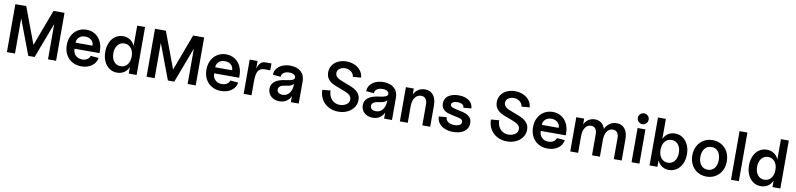

<svg xmlns="http://www.w3.org/2000/svg" viewBox="-1 -1735 11440 2761"><g transform="rotate(10 5719.5 -354.0)"><path d="M233 -700 432 -168 631 -700H792V0H674V-517L479 0H386L192 -514V0H74V-700Z M904 -251Q904 -328 935 -388Q966 -448 1021.5 -482Q1077 -516 1147 -516Q1218 -516 1272.5 -482Q1327 -448 1357.5 -387.5Q1388 -327 1388 -248V-217H1023Q1023 -158 1060 -121Q1097 -84 1157 -84Q1199 -84 1229.5 -103Q1260 -122 1271 -156L1387 -146Q1375 -73 1313.5 -28.5Q1252 16 1163 16Q1087 16 1028 -17.5Q969 -51 936.5 -111.5Q904 -172 904 -251ZM1146 -416Q1091 -416 1057 -385Q1023 -354 1023 -305H1270Q1270 -354 1235.5 -385Q1201 -416 1146 -416Z M1466 -251Q1466 -328 1493.5 -388.5Q1521 -449 1570 -482.5Q1619 -516 1682 -516Q1741 -516 1786 -486Q1831 -456 1853 -403V-700H1968V0H1853V-96Q1831 -43 1787 -13.5Q1743 16 1683 16Q1620 16 1570.5 -18Q1521 -52 1493.5 -112.5Q1466 -173 1466 -251ZM1718 -84Q1778 -84 1815 -129.5Q1852 -175 1852 -250Q1852 -325 1815 -370.5Q1778 -416 1718 -416Q1658 -416 1621 -370.5Q1584 -325 1584 -250Q1584 -175 1621 -129.5Q1658 -84 1718 -84Z M2272 -700 2471 -168 2670 -700H2831V0H2713V-517L2518 0H2425L2231 -514V0H2113V-700Z M2943 -251Q2943 -328 2974 -388Q3005 -448 3060.5 -482Q3116 -516 3186 -516Q3257 -516 3311.5 -482Q3366 -448 3396.5 -387.5Q3427 -327 3427 -248V-217H3062Q3062 -158 3099 -121Q3136 -84 3196 -84Q3238 -84 3268.5 -103Q3299 -122 3310 -156L3426 -146Q3414 -73 3352.5 -28.5Q3291 16 3202 16Q3126 16 3067 -17.5Q3008 -51 2975.5 -111.5Q2943 -172 2943 -251ZM3185 -416Q3130 -416 3096 -385Q3062 -354 3062 -305H3309Q3309 -354 3274.5 -385Q3240 -416 3185 -416Z M3646 -500V-388Q3661 -443 3689 -471.5Q3717 -500 3757 -500H3849V-400H3767Q3703 -400 3674.5 -356.5Q3646 -313 3646 -215V0H3531V-500Z M3884 -138Q3884 -207 3939.5 -248Q3995 -289 4103 -301Q4163 -308 4190.5 -322Q4218 -336 4218 -359Q4218 -385 4193 -400.5Q4168 -416 4126 -416Q4075 -416 4043.5 -393.5Q4012 -371 4012 -334L3898 -344Q3898 -394 3927 -433Q3956 -472 4007 -494Q4058 -516 4123 -516Q4221 -516 4278 -465.5Q4335 -415 4335 -328V0H4220V-90Q4199 -40 4156 -12Q4113 16 4055 16Q4006 16 3967 -3.5Q3928 -23 3906 -58.5Q3884 -94 3884 -138ZM4084 -84Q4146 -84 4183 -133Q4220 -182 4220 -263V-267Q4189 -229 4108 -221Q4002 -209 4002 -148Q4002 -118 4024.5 -101Q4047 -84 4084 -84Z M4635 -254 4754 -264Q4754 -213 4774.5 -172Q4795 -131 4832.5 -107.5Q4870 -84 4919 -84Q4973 -84 5014 -111.5Q5055 -139 5055 -186Q5055 -219 5033.5 -241.5Q5012 -264 4980.5 -278.5Q4949 -293 4893 -313Q4823 -337 4779 -358.5Q4735 -380 4704.5 -418.5Q4674 -457 4674 -517Q4674 -576 4704.5 -621Q4735 -666 4788.5 -691Q4842 -716 4908 -716Q4970 -716 5024.5 -693Q5079 -670 5114 -626.5Q5149 -583 5154 -523L5036 -513Q5029 -560 4992 -588Q4955 -616 4906 -616Q4859 -616 4825.5 -591.5Q4792 -567 4792 -526Q4792 -495 4813 -473.5Q4834 -452 4865.5 -437.5Q4897 -423 4952 -403Q5023 -378 5067 -356Q5111 -334 5142 -295.5Q5173 -257 5173 -198Q5173 -138 5139 -89Q5105 -40 5046 -12Q4987 16 4915 16Q4835 16 4771.5 -18Q4708 -52 4671.5 -113.5Q4635 -175 4635 -254Z M5246 -138Q5246 -207 5301.5 -248Q5357 -289 5465 -301Q5525 -308 5552.5 -322Q5580 -336 5580 -359Q5580 -385 5555 -400.5Q5530 -416 5488 -416Q5437 -416 5405.5 -393.5Q5374 -371 5374 -334L5260 -344Q5260 -394 5289 -433Q5318 -472 5369 -494Q5420 -516 5485 -516Q5583 -516 5640 -465.5Q5697 -415 5697 -328V0H5582V-90Q5561 -40 5518 -12Q5475 16 5417 16Q5368 16 5329 -3.5Q5290 -23 5268 -58.5Q5246 -94 5246 -138ZM5446 -84Q5508 -84 5545 -133Q5582 -182 5582 -263V-267Q5551 -229 5470 -221Q5364 -209 5364 -148Q5364 -118 5386.5 -101Q5409 -84 5446 -84Z M6051 -416Q5995 -416 5961 -368.5Q5927 -321 5927 -243V0H5812V-500H5927V-413Q5950 -461 5992.5 -488.5Q6035 -516 6090 -516Q6168 -516 6211.5 -461.5Q6255 -407 6255 -309V0H6140V-305Q6140 -358 6116.5 -387Q6093 -416 6051 -416Z M6351 -167 6464 -177Q6465 -134 6500 -109Q6535 -84 6592 -84Q6638 -84 6666.5 -100Q6695 -116 6695 -145Q6695 -175 6665 -188Q6635 -201 6572 -212Q6509 -225 6470.5 -238Q6432 -251 6404 -280.5Q6376 -310 6376 -362Q6376 -437 6433 -476.5Q6490 -516 6582 -516Q6676 -516 6733 -474.5Q6790 -433 6792 -362L6678 -352Q6677 -383 6651 -399.5Q6625 -416 6581 -416Q6542 -416 6518 -403Q6494 -390 6494 -367Q6494 -341 6522 -329Q6550 -317 6611 -305Q6674 -293 6714.5 -279Q6755 -265 6784 -234Q6813 -203 6813 -149Q6813 -73 6753 -28.5Q6693 16 6592 16Q6522 16 6467.5 -6.5Q6413 -29 6382.5 -70.5Q6352 -112 6351 -167Z M7097 -254 7216 -264Q7216 -213 7236.5 -172Q7257 -131 7294.5 -107.5Q7332 -84 7381 -84Q7435 -84 7476 -111.5Q7517 -139 7517 -186Q7517 -219 7495.5 -241.5Q7474 -264 7442.5 -278.5Q7411 -293 7355 -313Q7285 -337 7241 -358.5Q7197 -380 7166.5 -418.5Q7136 -457 7136 -517Q7136 -576 7166.5 -621Q7197 -666 7250.5 -691Q7304 -716 7370 -716Q7432 -716 7486.5 -693Q7541 -670 7576 -626.5Q7611 -583 7616 -523L7498 -513Q7491 -560 7454 -588Q7417 -616 7368 -616Q7321 -616 7287.5 -591.5Q7254 -567 7254 -526Q7254 -495 7275 -473.5Q7296 -452 7327.5 -437.5Q7359 -423 7414 -403Q7485 -378 7529 -356Q7573 -334 7604 -295.5Q7635 -257 7635 -198Q7635 -138 7601 -89Q7567 -40 7508 -12Q7449 16 7377 16Q7297 16 7233.5 -18Q7170 -52 7133.5 -113.5Q7097 -175 7097 -254Z M7712 -251Q7712 -328 7743 -388Q7774 -448 7829.5 -482Q7885 -516 7955 -516Q8026 -516 8080.5 -482Q8135 -448 8165.5 -387.5Q8196 -327 8196 -248V-217H7831Q7831 -158 7868 -121Q7905 -84 7965 -84Q8007 -84 8037.5 -103Q8068 -122 8079 -156L8195 -146Q8183 -73 8121.5 -28.5Q8060 16 7971 16Q7895 16 7836 -17.5Q7777 -51 7744.5 -111.5Q7712 -172 7712 -251ZM7954 -416Q7899 -416 7865 -385Q7831 -354 7831 -305H8078Q8078 -354 8043.5 -385Q8009 -416 7954 -416Z M8850 -416Q8797 -416 8765 -369Q8733 -322 8733 -243V0H8618V-305Q8618 -359 8595.5 -387.5Q8573 -416 8532 -416Q8479 -416 8447 -369Q8415 -322 8415 -243V0H8300V-500H8415V-415Q8437 -462 8478 -489Q8519 -516 8572 -516Q8626 -516 8664.5 -486.5Q8703 -457 8720 -403Q8743 -455 8788 -485.5Q8833 -516 8890 -516Q8966 -516 9008.5 -461.5Q9051 -407 9051 -309V0H8936V-305Q8936 -359 8913.5 -387.5Q8891 -416 8850 -416Z M9310 -500V0H9195V-500ZM9252 -724Q9285 -724 9308 -701Q9331 -678 9331 -645Q9331 -613 9308 -589.5Q9285 -566 9252 -566Q9220 -566 9196.5 -589.5Q9173 -613 9173 -645Q9173 -678 9196.5 -701Q9220 -724 9252 -724Z M9573 -95V0H9458V-700H9573V-405Q9595 -457 9639 -486.5Q9683 -516 9742 -516Q9805 -516 9854.5 -482Q9904 -448 9932 -387.5Q9960 -327 9960 -250Q9960 -173 9932 -112.5Q9904 -52 9854.5 -18Q9805 16 9742 16Q9683 16 9639 -13.5Q9595 -43 9573 -95ZM9708 -84Q9768 -84 9805 -129.5Q9842 -175 9842 -250Q9842 -325 9805 -370.5Q9768 -416 9708 -416Q9648 -416 9611 -370.5Q9574 -325 9574 -250Q9574 -175 9611 -129.5Q9648 -84 9708 -84Z M10038 -249Q10038 -326 10070.5 -387Q10103 -448 10160.5 -482Q10218 -516 10291 -516Q10364 -516 10421 -482Q10478 -448 10510 -387Q10542 -326 10542 -249Q10542 -172 10510 -112Q10478 -52 10421 -18Q10364 16 10291 16Q10218 16 10160.5 -18Q10103 -52 10070.5 -112Q10038 -172 10038 -249ZM10291 -84Q10352 -84 10388.5 -129Q10425 -174 10425 -249Q10425 -325 10388.5 -370.5Q10352 -416 10291 -416Q10230 -416 10193 -370.5Q10156 -325 10156 -249Q10156 -174 10193 -129Q10230 -84 10291 -84Z M10762 -710V0H10647V-710Z M10866 -251Q10866 -328 10893.5 -388.5Q10921 -449 10970 -482.5Q11019 -516 11082 -516Q11141 -516 11186 -486Q11231 -456 11253 -403V-700H11368V0H11253V-96Q11231 -43 11187 -13.5Q11143 16 11083 16Q11020 16 10970.5 -18Q10921 -52 10893.5 -112.5Q10866 -173 10866 -251ZM11118 -84Q11178 -84 11215 -129.5Q11252 -175 11252 -250Q11252 -325 11215 -370.5Q11178 -416 11118 -416Q11058 -416 11021 -370.5Q10984 -325 10984 -250Q10984 -175 11021 -129.5Q11058 -84 11118 -84Z"/></g></svg>

Font: MedMera Sans Semibold
Style: Regular
Weight: 600
Designer: Kasper Nordkvist
Foundry: UNCUT.wtf
Version: Version 1.300